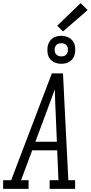

<svg xmlns="http://www.w3.org/2000/svg" viewBox="-50 -1202 578 1222"><path d="M-30 0V-55H21L280 -735H351L363 -490L385 -55H428V0H266V-55H322L314 -245H155L84 -55H132V0ZM175 -300H312L304 -490Q302 -526 301 -562Q300 -598 299 -633Q286 -597 272.5 -561.5Q259 -526 246 -490ZM340 -796Q319 -796 299.5 -804Q280 -812 268 -827.5Q256 -843 253 -864Q250 -885 253 -906Q256 -921 263.5 -934.5Q271 -948 283.5 -957.5Q296 -967 311 -970.5Q326 -974 340 -974Q361 -974 380.5 -966Q400 -958 412 -942.5Q424 -927 427.5 -906Q431 -885 427 -864Q425 -849 417.5 -835.5Q410 -822 397 -812.5Q384 -803 369.5 -799.5Q355 -796 340 -796ZM340 -843Q347 -843 354 -844.5Q361 -846 367 -850.5Q373 -855 376.5 -861.5Q380 -868 382 -875Q383 -885 381.5 -895Q380 -905 374.5 -912.5Q369 -920 359.5 -923.5Q350 -927 340 -927Q333 -927 326 -925.5Q319 -924 313 -919.5Q307 -915 303.5 -908.5Q300 -902 299 -895Q297 -885 298.5 -875Q300 -865 306 -857.5Q312 -850 321 -846.5Q330 -843 340 -843ZM351 -1002 314 -1038 463 -1182 508 -1138Z"/></svg>

Font: Iosevka Slab Light
Style: Italic
Weight: 300
Italic angle: -9°
Monospace: yes
Designer: Belleve Invis
Foundry: Belleve Invis
Version: Version 11.1.1; ttfautohint (v1.8.3)